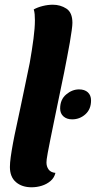

<svg xmlns="http://www.w3.org/2000/svg" viewBox="-20 -774 406 814"><path d="M286 -268Q263 -268 249 -280.5Q235 -293 235 -314Q235 -352 260.5 -373.5Q286 -395 315 -395Q339 -395 352.5 -382.5Q366 -370 366 -348Q366 -311 342 -289.5Q318 -268 286 -268ZM114 20Q73 20 47.5 -2Q22 -24 22 -66Q22 -83 25.5 -108.5Q29 -134 35 -166.5Q41 -199 49.5 -237.5Q58 -276 67 -319.5Q76 -363 86 -410.5Q96 -458 106 -507Q116 -564 122 -610Q128 -656 128 -688Q128 -702 127 -713.5Q126 -725 123 -734Q139 -743 161 -748.5Q183 -754 204 -754Q236 -754 261.5 -737.5Q287 -721 287 -677Q287 -667 284 -645Q281 -623 276 -593.5Q271 -564 264.5 -531.5Q258 -499 252 -467Q230 -361 216 -293Q202 -225 194 -185.5Q186 -146 182.5 -126.5Q179 -107 178 -99Q177 -91 177 -85Q177 -68 186 -55.5Q195 -43 215 -41Q210 -20 194 -6.5Q178 7 157 13.5Q136 20 114 20Z"/></svg>

Font: Sansita Swashed Light SemiBold
Style: Regular
Weight: 600
Version: Version 1.003